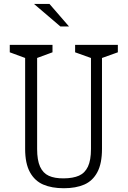

<svg xmlns="http://www.w3.org/2000/svg" viewBox="-20 -962 660 993"><path d="M110 -192V-685L121.5 -658L30.5 -691.5V-730H251.5V-691.5L160.5 -658L172 -690V-191.5Q172 -133.5 187.2 -100Q202.5 -66.5 232.5 -52.8Q262.5 -39 310 -39.5Q358 -40 388.5 -53.5Q419 -67 434.8 -100.2Q450.5 -133.5 450.5 -191.5V-690L462 -658L368.5 -691.5V-730H589.5V-691.5L496 -658L507.5 -685V-192Q507.5 -116.5 483.5 -71.5Q459.5 -26.5 416 -7.5Q372.5 11.5 310 11.5Q247.5 11.5 203.5 -7.5Q159.5 -26.5 134.8 -71.5Q110 -116.5 110 -192ZM156 -941.5H236L337 -825H292.5Z"/></svg>

Font: Monaspace Xenon Var
Style: Regular
Weight: 400
Designer: Riley Cran and the Lettermatic Team
Version: Version 1.000 (Monaspace Xenon Var)